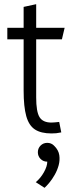

<svg xmlns="http://www.w3.org/2000/svg" viewBox="-20 -633 344 918"><path d="M15 -445V-500H289L276 -445ZM263 -50 273 0Q259 3 249 4Q239 5 226 5Q176 5 147 -14Q118 -33 105.5 -78Q93 -123 93 -200V-600L153 -613V-167Q153 -99 169 -73Q185 -47 226 -47Q235 -47 243.5 -48Q252 -49 263 -50ZM206 140Q187 140 174 127Q161 114 161 95Q161 76 174 63Q187 50 206 50Q225 50 238 63Q251 76 251 95Q251 114 238 127Q225 140 206 140ZM151 238Q174 219 190 190.5Q206 162 206 140L240 65Q260 85 263.5 109Q267 133 260.5 157Q254 181 241.5 203Q229 225 215.5 241Q202 257 193 265Z"/></svg>

Font: Epunda Slab Light
Style: Regular
Weight: 300
Designer: Simon Atzbach
Foundry: typofactur
Version: Version 1.102